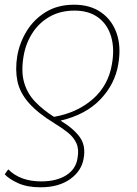

<svg xmlns="http://www.w3.org/2000/svg" viewBox="-21 -558 580 815"><path d="M294 -538Q361 -538 407.5 -506Q454 -474 474 -417Q494 -360 481 -285Q467 -201 405 -136Q343 -71 236 -46Q292 -12 318 24.5Q344 61 334 115Q325 168 276.5 202.5Q228 237 151 237Q95 237 57 220Q19 203 -1 182L14 161Q65 212 154 212Q219 212 260 186Q301 160 308 114Q315 76 303.5 50.5Q292 25 268 5.5Q244 -14 211 -34Q139 -78 101 -121.5Q63 -165 53 -213.5Q43 -262 52 -319Q62 -377 92.5 -426.5Q123 -476 173.5 -507Q224 -538 294 -538ZM295 -513Q235 -513 189.5 -487Q144 -461 116 -417Q88 -373 79 -319Q68 -254 81.5 -207.5Q95 -161 128 -126.5Q161 -92 208 -62Q306 -79 372.5 -137Q439 -195 454 -285Q466 -352 450.5 -403.5Q435 -455 395.5 -484Q356 -513 295 -513Z"/></svg>

Font: Noto Sans Thin
Style: Italic
Weight: 100
Italic angle: -12°
Designer: Monotype Design Team
Foundry: Monotype Imaging Inc.
Version: Version 2.013; ttfautohint (v1.8.4.7-5d5b)